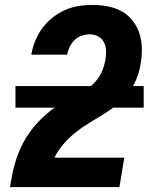

<svg xmlns="http://www.w3.org/2000/svg" viewBox="-20 -763 640 783"><path d="M21 0V-1Q25 -24 29 -46.5Q33 -69 39.5 -91.5Q46 -114 54.5 -136.5Q63 -159 74.5 -180.5Q86 -202 100 -222Q114 -242 130.5 -260Q147 -278 165.5 -294.5Q184 -311 204.5 -325Q225 -339 246.5 -351Q268 -363 289.5 -374Q311 -385 332 -398.5Q353 -412 369.5 -430.5Q386 -449 395.5 -471Q405 -493 409 -516L410 -519Q413 -537 412.5 -556Q412 -575 404 -590.5Q396 -606 380.5 -614.5Q365 -623 346 -623Q330 -623 313.5 -617.5Q297 -612 284.5 -600Q272 -588 264.5 -572.5Q257 -557 254 -541V-540H108V-542Q113 -570 124 -597Q135 -624 152.5 -648Q170 -672 194 -691Q218 -710 245 -722Q272 -734 300.5 -738.5Q329 -743 356 -743Q388 -743 419.5 -737Q451 -731 477 -716.5Q503 -702 521.5 -678Q540 -654 549 -625Q558 -596 558.5 -564Q559 -532 553 -500Q548 -469 535.5 -438.5Q523 -408 502 -381.5Q481 -355 454.5 -334Q428 -313 399.5 -295.5Q371 -278 342 -260.5Q313 -243 287 -222Q261 -201 238.5 -175Q216 -149 202 -120H487L467 0ZM43 -324V-412H566V-324Z"/></svg>

Font: Iosevka Heavy Extended
Style: Italic
Weight: 900
Width: 7
Italic angle: -9°
Monospace: yes
Designer: Belleve Invis
Foundry: Belleve Invis
Version: Version 32.5.0; ttfautohint (v1.8.4)